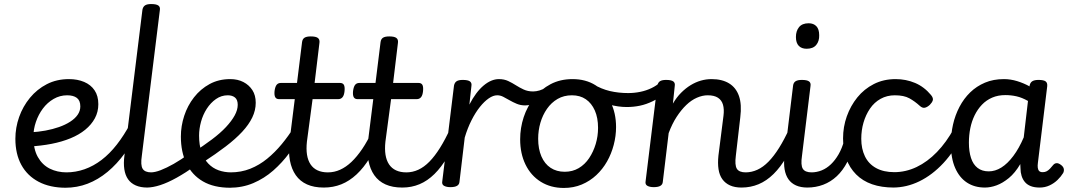

<svg xmlns="http://www.w3.org/2000/svg" viewBox="-20 -910 5287 949"><path d="M306 18Q227 18 171 -11.5Q115 -41 85.5 -95Q56 -149 56 -224Q56 -279 74.5 -331.5Q93 -384 128 -426.5Q163 -469 211.5 -494Q260 -519 321 -519Q363 -519 396 -505Q429 -491 447.5 -463.5Q466 -436 466 -395Q466 -357 449 -325.5Q432 -294 401.5 -269Q371 -244 328.5 -226.5Q286 -209 234.5 -199Q183 -189 126 -186L132 -256Q169 -258 204.5 -264.5Q240 -271 271.5 -282Q303 -293 327 -308.5Q351 -324 364 -343Q377 -362 377 -384Q377 -413 360 -426Q343 -439 312 -439Q276 -439 245 -421Q214 -403 192 -373.5Q170 -344 157.5 -307.5Q145 -271 145 -234Q145 -173 167 -134Q189 -95 226 -76.5Q263 -58 310 -58Q325 -58 331.5 -46.5Q338 -35 337 -20Q336 -5 328.5 6.5Q321 18 306 18Z M302 18Q293 18 288 6.5Q283 -5 284 -20Q285 -35 291 -46.5Q297 -58 307 -58Q354 -58 398 -73.5Q442 -89 482 -119.5Q522 -150 557.5 -195.5Q593 -241 624 -299Q629 -309 641 -306Q653 -303 663 -295Q673 -287 668 -277Q637 -208 597.5 -153.5Q558 -99 511.5 -60.5Q465 -22 413 -2Q361 18 302 18Z M708 17Q675 17 651 6.5Q627 -4 613 -24Q599 -44 594.5 -73.5Q590 -103 595 -141L684 -862Q687 -877 697 -883.5Q707 -890 727 -890Q753 -890 763 -882.5Q773 -875 770 -859L681 -140Q674 -94 685 -76Q696 -58 728 -58Q742 -58 749 -46.5Q756 -35 754 -20.5Q752 -6 740.5 5.5Q729 17 708 17Z M705 17Q691 17 684.5 5.5Q678 -6 680 -20.5Q682 -35 693 -46.5Q704 -58 725 -58Q746 -58 774.5 -69Q803 -80 838.5 -100Q874 -120 915 -150Q928 -159 939 -155Q950 -151 956 -139.5Q962 -128 961 -114.5Q960 -101 948 -92Q897 -56 853 -31.5Q809 -7 772 5Q735 17 705 17Z M931 -154Q985 -189 1027 -220.5Q1069 -252 1097 -282Q1125 -312 1140 -339.5Q1155 -367 1155 -392Q1155 -417 1141.5 -428Q1128 -439 1106 -439Q1074 -439 1047.5 -420.5Q1021 -402 1002 -372.5Q983 -343 973.5 -308Q964 -273 964 -240Q964 -193 976 -158.5Q988 -124 1009.5 -101.5Q1031 -79 1060 -68.5Q1089 -58 1123 -58Q1137 -58 1143.5 -46.5Q1150 -35 1149.5 -20Q1149 -5 1141 6.5Q1133 18 1119 18Q1037 18 983 -13.5Q929 -45 901.5 -102Q874 -159 874 -235Q874 -287 890.5 -337.5Q907 -388 939 -429Q971 -470 1016 -494.5Q1061 -519 1118 -519Q1155 -519 1183 -504.5Q1211 -490 1227.5 -464.5Q1244 -439 1244 -402Q1244 -365 1227 -329.5Q1210 -294 1177 -258.5Q1144 -223 1095.5 -186Q1047 -149 984 -108Z M1114 18Q1105 18 1100.5 6.5Q1096 -5 1096.5 -20Q1097 -35 1103 -46.5Q1109 -58 1119 -58Q1172 -58 1217 -76Q1262 -94 1300.5 -125.5Q1339 -157 1372.5 -197.5Q1406 -238 1434 -283Q1441 -292 1452.5 -287.5Q1464 -283 1473 -273.5Q1482 -264 1476 -256Q1447 -204 1411 -155Q1375 -106 1330.5 -67Q1286 -28 1232 -5Q1178 18 1114 18Z M1580 17Q1532 17 1497.5 1.5Q1463 -14 1442 -44Q1421 -74 1413 -116.5Q1405 -159 1411 -212L1437 -420H1359Q1346 -420 1340.5 -429.5Q1335 -439 1337 -460Q1340 -482 1347.5 -491Q1355 -500 1368 -500H1448L1473 -702Q1475 -717 1485 -723.5Q1495 -730 1516 -730Q1541 -730 1551 -722.5Q1561 -715 1559 -699L1535 -500H1661Q1674 -500 1679.5 -491Q1685 -482 1683 -460Q1681 -439 1673 -429.5Q1665 -420 1652 -420H1525L1497 -210Q1493 -173 1497.5 -145Q1502 -117 1515 -97.5Q1528 -78 1549.5 -68Q1571 -58 1600 -58Q1614 -58 1620.5 -46.5Q1627 -35 1625 -20.5Q1623 -6 1612 5.5Q1601 17 1580 17Z M1581 17Q1567 17 1560.5 5.5Q1554 -6 1556 -20.5Q1558 -35 1569 -46.5Q1580 -58 1601 -58Q1632 -58 1661 -71Q1690 -84 1717 -109.5Q1744 -135 1770.5 -174Q1797 -213 1821 -266Q1828 -280 1840 -279Q1852 -278 1860.5 -269Q1869 -260 1865 -248Q1839 -181 1808.5 -131Q1778 -81 1742.5 -48Q1707 -15 1667 1Q1627 17 1581 17Z M1968 17Q1920 17 1885.5 1.5Q1851 -14 1830 -44Q1809 -74 1801 -116.5Q1793 -159 1799 -212L1825 -420H1747Q1734 -420 1728.5 -429.5Q1723 -439 1725 -460Q1728 -482 1735.5 -491Q1743 -500 1756 -500H1836L1861 -702Q1863 -717 1873 -723.5Q1883 -730 1904 -730Q1929 -730 1939 -722.5Q1949 -715 1947 -699L1923 -500H2049Q2062 -500 2067.5 -491Q2073 -482 2071 -460Q2069 -439 2061 -429.5Q2053 -420 2040 -420H1913L1885 -210Q1881 -173 1885.5 -145Q1890 -117 1903 -97.5Q1916 -78 1937.5 -68Q1959 -58 1988 -58Q2002 -58 2008.5 -46.5Q2015 -35 2013 -20.5Q2011 -6 2000 5.5Q1989 17 1968 17Z M1969 17Q1955 17 1948.5 5.5Q1942 -6 1944 -20.5Q1946 -35 1957 -46.5Q1968 -58 1989 -58Q2019 -58 2047.5 -71Q2076 -84 2102.5 -111Q2129 -138 2155 -179.5Q2181 -221 2206 -276Q2213 -290 2225 -289.5Q2237 -289 2245 -279.5Q2253 -270 2249 -258Q2223 -188 2192.5 -136Q2162 -84 2127.5 -50Q2093 -16 2053.5 0.5Q2014 17 1969 17Z M2206 15Q2187 15 2175 8.5Q2163 2 2166 -14L2224 -487Q2227 -502 2237 -508.5Q2247 -515 2267 -515Q2293 -515 2303 -507.5Q2313 -500 2310 -484L2300 -393Q2316 -424 2333.5 -447.5Q2351 -471 2370 -487Q2389 -503 2408 -511Q2427 -519 2446 -519Q2465 -519 2473.5 -507Q2482 -495 2480.5 -479Q2479 -463 2468 -451Q2457 -439 2437 -439Q2418 -439 2396 -424Q2374 -409 2352 -381.5Q2330 -354 2310.5 -315.5Q2291 -277 2277 -230L2251 -11Q2250 2 2239 8.5Q2228 15 2206 15Z M2576 -389Q2553 -389 2534 -397Q2515 -405 2498.5 -414.5Q2482 -424 2467.5 -431.5Q2453 -439 2438 -439Q2419 -439 2411 -451Q2403 -463 2404.5 -479Q2406 -495 2416.5 -507Q2427 -519 2446 -519Q2472 -519 2492 -509.5Q2512 -500 2530 -488.5Q2548 -477 2568.5 -467.5Q2589 -458 2615 -458Q2630 -458 2647 -463Q2664 -468 2676 -477Q2690 -485 2699 -480Q2708 -475 2711 -463.5Q2714 -452 2710.5 -440Q2707 -428 2695 -422Q2679 -414 2656.5 -406.5Q2634 -399 2612.5 -394Q2591 -389 2576 -389Z M2767 19Q2702 19 2653 -11.5Q2604 -42 2577.5 -96.5Q2551 -151 2551 -221Q2551 -278 2568.5 -331Q2586 -384 2620 -426.5Q2654 -469 2701.5 -494Q2749 -519 2810 -519Q2875 -519 2923 -489Q2971 -459 2998 -405Q3025 -351 3025 -282Q3025 -238 3013.5 -194Q3002 -150 2980.5 -112Q2959 -74 2927.5 -44.5Q2896 -15 2855.5 2Q2815 19 2767 19ZM2771 -61Q2810 -61 2840.5 -79Q2871 -97 2892 -128.5Q2913 -160 2924.5 -198.5Q2936 -237 2936 -278Q2936 -328 2920 -364Q2904 -400 2875.5 -419.5Q2847 -439 2807 -439Q2767 -439 2736 -421Q2705 -403 2683.5 -372Q2662 -341 2651 -303Q2640 -265 2640 -224Q2640 -174 2656 -137Q2672 -100 2701.5 -80.5Q2731 -61 2771 -61Z M3078 -381Q3036 -381 2990.5 -393.5Q2945 -406 2889 -438Q2877 -444 2875 -456Q2873 -468 2878 -478.5Q2883 -489 2892.5 -494.5Q2902 -500 2912 -494Q2952 -470 2994.5 -460Q3037 -450 3085 -450Q3115 -450 3144.5 -456Q3174 -462 3200 -474.5Q3226 -487 3244 -504Q3252 -512 3261 -508Q3270 -504 3276.5 -494.5Q3283 -485 3283 -473.5Q3283 -462 3274 -455Q3240 -426 3207 -410Q3174 -394 3142.5 -387.5Q3111 -381 3078 -381Z M3645 17Q3612 17 3588.5 6.5Q3565 -4 3550.5 -24Q3536 -44 3531.5 -73.5Q3527 -103 3531 -141L3556 -338Q3560 -370 3553.5 -392.5Q3547 -415 3528.5 -427Q3510 -439 3478 -439Q3452 -439 3424.5 -427Q3397 -415 3372 -391Q3347 -367 3324.5 -332.5Q3302 -298 3285 -252L3256 -11Q3255 2 3244 8.5Q3233 15 3211 15Q3192 15 3180 8.5Q3168 2 3171 -14L3229 -487Q3232 -502 3242 -508.5Q3252 -515 3272 -515Q3298 -515 3308 -507.5Q3318 -500 3315 -484L3306 -398Q3324 -429 3346.5 -451.5Q3369 -474 3393.5 -489Q3418 -504 3444 -511.5Q3470 -519 3497 -519Q3549 -519 3583.5 -498Q3618 -477 3632.5 -435.5Q3647 -394 3639 -330L3617 -140Q3611 -94 3622 -76Q3633 -58 3666 -58Q3680 -58 3686.5 -46.5Q3693 -35 3691 -20.5Q3689 -6 3677.5 5.5Q3666 17 3645 17Z M3645 17Q3631 17 3624.5 5.5Q3618 -6 3620 -20.5Q3622 -35 3633 -46.5Q3644 -58 3665 -58Q3695 -58 3723.5 -71Q3752 -84 3778.5 -111Q3805 -138 3831 -179.5Q3857 -221 3882 -276Q3889 -290 3901 -289.5Q3913 -289 3921 -279.5Q3929 -270 3925 -258Q3899 -188 3868.5 -136Q3838 -84 3803.5 -50Q3769 -16 3729.5 0.5Q3690 17 3645 17Z M3971 17Q3938 17 3914.5 6.5Q3891 -4 3877 -24Q3863 -44 3858 -73.5Q3853 -103 3858 -141L3900 -487Q3902 -502 3912.5 -508.5Q3923 -515 3943 -515Q3969 -515 3979 -507.5Q3989 -500 3986 -484L3944 -140Q3937 -94 3948 -76Q3959 -58 3992 -58Q4006 -58 4012.5 -46.5Q4019 -35 4017 -20.5Q4015 -6 4003.5 5.5Q3992 17 3971 17ZM3967 -669Q3942 -669 3928 -683.5Q3914 -698 3914 -727Q3914 -757 3929.5 -776Q3945 -795 3977 -795Q4001 -795 4015 -780.5Q4029 -766 4029 -736Q4030 -707 4014.5 -688Q3999 -669 3967 -669Z M3970 17Q3956 17 3949.5 5.5Q3943 -6 3945 -20.5Q3947 -35 3958 -46.5Q3969 -58 3990 -58Q4017 -58 4041.5 -68Q4066 -78 4087 -98Q4108 -118 4125 -147.5Q4142 -177 4153 -217Q4157 -231 4170 -233.5Q4183 -236 4194 -229Q4205 -222 4202 -208Q4190 -152 4168 -109.5Q4146 -67 4116 -39Q4086 -11 4049 3Q4012 17 3970 17Z M4398 17Q4276 17 4211.5 -48Q4147 -113 4147 -226Q4147 -283 4165.5 -335Q4184 -387 4217.5 -428.5Q4251 -470 4299 -494.5Q4347 -519 4407 -519Q4458 -519 4503 -500Q4548 -481 4582 -440Q4594 -425 4590.5 -414Q4587 -403 4576 -392Q4563 -380 4551 -377.5Q4539 -375 4526 -387Q4502 -409 4475 -424Q4448 -439 4403 -439Q4364 -439 4332.5 -421.5Q4301 -404 4280 -373Q4259 -342 4248 -304Q4237 -266 4237 -224Q4237 -175 4255 -137.5Q4273 -100 4310 -79.5Q4347 -59 4401 -59Q4415 -59 4422 -47.5Q4429 -36 4428 -21Q4427 -6 4419.5 5.5Q4412 17 4398 17Z M4393 17Q4385 17 4380.5 5.5Q4376 -6 4376.5 -21Q4377 -36 4383 -47.5Q4389 -59 4399 -59Q4457 -59 4510.5 -84.5Q4564 -110 4611 -158.5Q4658 -207 4695 -275Q4700 -284 4712.5 -280Q4725 -276 4734 -266.5Q4743 -257 4739 -248Q4698 -163 4643 -104Q4588 -45 4524.5 -14Q4461 17 4393 17Z M4848 17Q4797 17 4759.5 -7.5Q4722 -32 4701 -80Q4680 -128 4680 -198Q4680 -248 4690.5 -294.5Q4701 -341 4722.5 -382Q4744 -423 4775.5 -453.5Q4807 -484 4848.5 -501.5Q4890 -519 4942 -519Q4975 -519 5007.5 -509Q5040 -499 5069 -483V-487Q5072 -502 5082.5 -508.5Q5093 -515 5113 -515Q5139 -515 5148.5 -507.5Q5158 -500 5156 -483L5110 -105Q5108 -91 5109.5 -80.5Q5111 -70 5116.5 -64.5Q5122 -59 5134 -59Q5145 -59 5153.5 -63.5Q5162 -68 5170 -76.5Q5178 -85 5186 -95Q5193 -103 5202.5 -103.5Q5212 -104 5224 -95Q5236 -86 5238 -75.5Q5240 -65 5235 -55Q5224 -37 5207 -20.5Q5190 -4 5167.5 6.5Q5145 17 5119 17Q5093 17 5075 10Q5057 3 5046 -10Q5035 -23 5029.5 -40.5Q5024 -58 5024 -78Q5024 -82 5023.5 -87.5Q5023 -93 5023 -99Q4997 -55 4966.5 -30Q4936 -5 4906 6Q4876 17 4848 17ZM4769 -205Q4769 -161 4779.5 -129Q4790 -97 4812 -80Q4834 -63 4867 -63Q4899 -63 4929.5 -82Q4960 -101 4988.5 -139Q5017 -177 5040 -231L5061 -411Q5031 -428 5004 -434Q4977 -440 4949 -440Q4913 -440 4884 -427.5Q4855 -415 4833.5 -392.5Q4812 -370 4797.5 -340.5Q4783 -311 4776 -276.5Q4769 -242 4769 -205Z"/></svg>

Font: Playwrite GB J
Style: Italic
Weight: 400
Italic angle: -7.01216°
Designer: Veronika Burian, José Scaglione
Foundry: TypeTogether
Version: Version 1.002